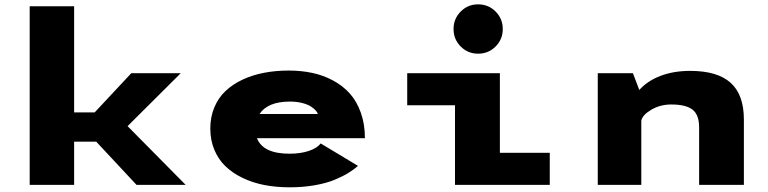

<svg xmlns="http://www.w3.org/2000/svg" viewBox="-20 -828 3440 860"><path d="M591.5 0 411 -193.5H312V0H113V-800H312V-324.5H404L568 -500H789.5L551.5 -263L811.5 0Z M1583.5 -85Q1564.5 -68 1539.5 -52.8Q1514.5 -37.5 1477.5 -22.2Q1440.5 -7 1388.5 2Q1336.5 11 1277 11Q1217 11 1164.2 0.8Q1111.5 -9.5 1066.8 -31Q1022 -52.5 990 -83.2Q958 -114 940 -157.2Q922 -200.5 922 -252.5Q922 -304 940 -347Q958 -390 990 -420.2Q1022 -450.5 1066.2 -471.2Q1110.5 -492 1162.8 -502Q1215 -512 1273.5 -512Q1329 -512 1378.5 -501.5Q1428 -491 1471.8 -467.5Q1515.5 -444 1546.8 -409.2Q1578 -374.5 1596.2 -323.2Q1614.5 -272 1614.5 -209H1131Q1158 -139.5 1277 -139.5Q1325.5 -139.5 1362.8 -151.8Q1400 -164 1416.5 -185.5ZM1278.5 -373Q1179.5 -373 1142.5 -317.5H1403.5Q1402 -324.5 1394.2 -333.2Q1386.5 -342 1372.2 -351.2Q1358 -360.5 1333.2 -366.8Q1308.5 -373 1278.5 -373Z M2121.5 -587.5Q2075.5 -587.5 2043.5 -619.8Q2011.5 -652 2011.5 -698Q2011.5 -744 2043.5 -776.2Q2075.5 -808.5 2121.5 -808.5Q2168 -808.5 2200 -776.2Q2232 -744 2232 -698Q2232 -652 2200 -619.8Q2168 -587.5 2121.5 -587.5ZM2219 -143.5H2442.5V0H2018V-356.5H1804V-500H2219Z M2657.5 0V-500H2815L2843.5 -425Q2879.5 -465.5 2938.2 -488Q2997 -510.5 3071.5 -510.5Q3193.5 -510.5 3252.8 -457Q3312 -403.5 3312 -292.5V0H3111.5V-257.5Q3111.5 -314 3081.8 -337Q3052 -360 2986.5 -360Q2937 -360 2897.2 -336.5Q2857.5 -313 2852.5 -287.5V0Z"/></svg>

Font: League Mono Wide ExtraBold
Style: Regular
Weight: 800
Width: 8
Designer: Tyler Finck
Foundry: The League of Moveable Type / Tyler Finck
Version: Version 2.210